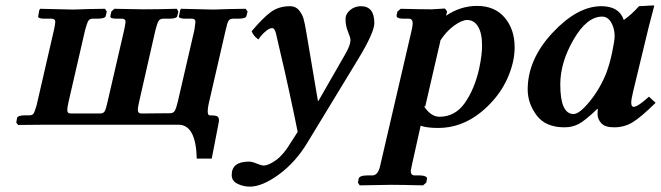

<svg xmlns="http://www.w3.org/2000/svg" viewBox="-20 -467 2475 719"><path d="M825.2 -355 761.2 -77.1Q758.3 -63 757.8 -51.8Q757.8 -34.7 765.1 -35.2Q784.2 -35.2 792 -32Q799.8 -28.8 799.8 -18.1V-12.2L772.9 127H716.8Q713.9 0 647.9 0H154.8L47.9 1L41 -7.8L43.9 -25.9Q46.9 -34.7 74.2 -35.2H89.8Q101.1 -35.2 105.5 -41.5Q109.9 -47.9 117.2 -73.2L182.1 -355Q187 -377.9 187 -384.8Q187 -397 172.9 -397H147Q133.8 -397 127.9 -399.4Q122.1 -401.9 123 -405.8L127 -428.2L129.9 -434.1L252.9 -431.2Q271 -432.1 313 -433.1Q355 -434.1 373 -434.1L379.9 -423.8L376 -407.2Q374 -397.5 346.2 -397H327.1Q315.9 -397 311 -389.4Q306.2 -381.8 298.8 -355L236.8 -85.9Q231.9 -63 231.9 -55.2Q231.9 -42 245.1 -42H355Q367.2 -42 372.1 -50.5Q377 -59.1 382.8 -85.9L444.8 -354Q449.7 -377 450.2 -384.8Q450.2 -397 437 -397H417Q403.8 -397 397.9 -399.4Q392.1 -401.9 393.1 -405.8L397 -423.8L408.2 -434.1L517.1 -432.1Q567.9 -432.1 642.1 -434.1L647.9 -423.8L644 -407.2Q642.1 -397.5 615.2 -397H590.8Q579.6 -397 574.2 -388.9Q568.8 -380.9 562 -354L501 -85.9Q496.1 -64 496.1 -56.2Q496.1 -42 508.8 -42L617.2 -43Q629.4 -43 634.8 -52.5Q640.1 -62 646 -86.9L708 -355Q711.9 -382.8 711.9 -384.8Q711.9 -397 699.2 -397H674.8Q661.6 -397 655.3 -399.4Q648.9 -401.9 649.9 -405.8L654.8 -428.2L657.2 -434.1L778.8 -431.2Q795.9 -432.1 839.4 -433.1Q882.8 -434.1 899.9 -434.1L907.2 -423.8L902.8 -407.2Q900.9 -397.5 874 -397H853Q840.8 -397 835.9 -389.4Q831.1 -381.8 825.2 -355Z M1127.4 -344.2 1170.4 -89.8 1172.4 -88.9 1273.4 -265.1Q1292.5 -298.3 1292.5 -316.9Q1292.5 -325.7 1283.2 -348.1Q1273.9 -370.6 1273.9 -395.5Q1273.9 -415 1291.3 -429.4Q1308.6 -443.8 1331.5 -443.8Q1381.8 -443.8 1381.8 -380.4Q1381.8 -345.2 1320.3 -244.1L1131.3 66.9Q1087.4 140.1 1024.9 186Q962.4 231.9 915.5 231.9Q891.6 231.9 869.6 221.4Q847.7 210.9 847.7 188Q847.7 138.2 912.6 138.2Q923.8 138.2 941.2 145.5Q958.5 152.8 967.3 152.8Q985.4 152.8 1013.4 132.8Q1041.5 112.8 1068.4 67.9L1094.7 26.9Q1083.5 -30.3 1063.5 -122.1Q1043.5 -213.9 1028.3 -277.3L1013.7 -340.8Q1008.8 -361.8 998.8 -361.8Q988.8 -361.8 973.4 -348.6Q958 -335.4 947.8 -319.3Q929.2 -331.5 922.4 -350.1Q965.3 -400.9 994.9 -422.4Q1024.4 -443.8 1066.4 -443.8Q1087.4 -443.8 1099.9 -428.5Q1112.3 -413.1 1116.9 -396.2Q1121.6 -379.4 1127.4 -344.2Z M1629.4 -314.9 1572.3 -67.9 1567.4 -69.8Q1593.3 -29.8 1625.5 -29.8Q1684.6 -29.8 1720.9 -81.8Q1757.3 -133.8 1774.4 -210Q1785.6 -263.2 1785.2 -296.9Q1785.2 -342.8 1770.3 -367.4Q1755.4 -392.1 1729.5 -392.1Q1709.5 -392.1 1679.9 -370.6Q1650.4 -349.1 1627.4 -313ZM1654.3 -423.8 1650.4 -408.2Q1705.6 -445.3 1767.1 -444.8Q1833 -444.8 1870.1 -400.9Q1907.2 -356.9 1907.2 -290Q1907.2 -264.2 1901.4 -236.8Q1875.5 -124 1781.2 -46.9Q1708 12.2 1621.1 12.2Q1579.1 12.2 1555.2 3.9L1522.5 150.9Q1518.6 168.9 1518.1 172.9Q1518.1 189.9 1533.2 189.9H1552.2Q1564.5 189.9 1572.3 193.4Q1580.1 196.8 1579.1 202.1L1576.2 216.8L1564.5 227.1Q1483.4 225.1 1445.3 225.1L1327.1 227.1L1320.3 216.8L1323.2 202.1Q1326.2 189.9 1356.4 189.9H1374.5Q1396.5 189.9 1404.3 150.9L1522.5 -357.9Q1525.4 -372.1 1525.4 -379.9Q1525.4 -397 1510.3 -397H1491.2Q1462.4 -397 1465.3 -410.2L1468.3 -423.8L1480.5 -434.1Q1560.5 -432.1 1596.2 -432.1L1646.5 -435.1Z M2251 -194.8Q2264.2 -231 2272.9 -273.4Q2281.7 -315.9 2281.7 -331.1Q2281.7 -360.8 2268.8 -382.8Q2255.9 -404.8 2234.9 -404.8Q2177.7 -404.8 2127.9 -318.8Q2078.1 -232.9 2078.1 -150.9Q2078.1 -40 2127.9 -40Q2149.9 -40 2188.5 -87.4Q2227.1 -134.8 2251 -194.8ZM2217.8 -39.1Q2217.8 -52.2 2218.8 -58.1L2216.8 -59.1Q2171.9 -16.1 2147.9 -3.2Q2124 9.8 2093.8 9.8Q2022.9 9.8 1989.5 -35.2Q1956.1 -80.1 1956.1 -131.8Q1956.1 -244.6 2049.1 -344.2Q2142.1 -443.8 2231.9 -443.8Q2298.8 -443.8 2315.9 -392.1Q2345.7 -413.1 2373 -443.8L2427.7 -446.8Q2429.7 -446.8 2429.7 -443.8Q2407.2 -359.9 2398.4 -320.8L2351.1 -125Q2344.2 -96.2 2343.8 -83Q2343.8 -66.9 2353 -66.9Q2368.2 -66.9 2410.2 -105L2435.1 -82Q2379.9 -27.8 2348.9 -9Q2317.9 9.8 2279.8 9.8Q2245.6 9.8 2231.7 -5.6Q2217.8 -21 2217.8 -39.1Z"/></svg>

Font: Linux Libertine
Style: Semibold Italic
Weight: 600
Italic angle: -11.5°
Designer: Philipp H. Poll
Foundry: Philipp H. Poll
Version: Version 5.1.2 ; ttfautohint (v0.9)